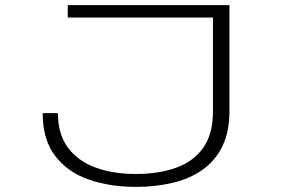

<svg xmlns="http://www.w3.org/2000/svg" viewBox="-20 -720 1140 751"><path d="M511.5 11Q409.5 11 327 -17.8Q244.5 -46.5 195.8 -110Q147 -173.5 147 -277.5H206.5Q206.5 -196 245.2 -143.2Q284 -90.5 352.8 -65Q421.5 -39.5 511.5 -39.5Q600.5 -39.5 668.5 -63.8Q736.5 -88 774.8 -141.8Q813 -195.5 813 -284V-651.5H245V-700H877.5V-286Q877.5 -204 849.5 -147.2Q821.5 -90.5 771.5 -55.5Q721.5 -20.5 655 -4.8Q588.5 11 511.5 11Z"/></svg>

Font: Trispace Expanded ExtraLight
Style: Regular
Weight: 200
Width: 7
Designer: Tyler Finck
Foundry: Etcetera Type Company
Version: Version 1.210; ttfautohint (v1.8.3)